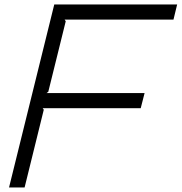

<svg xmlns="http://www.w3.org/2000/svg" viewBox="-20 -830 804 850"><path d="M764.2 -810.1 748 -743.2H266.1L271 -735.8L193.8 -423.8L186 -418H620.1L603 -351.1H168.9L173.8 -344.2L88.9 0H20L220.2 -810.1Z"/></svg>

Font: Sinkin Sans 300 Light Italic
Style: Regular
Weight: 300
Italic angle: -112°
Designer: Keith Bates
Foundry: K-Type
Version: Sinkin Sans (version 1.0)  by Keith Bates   •   © 2014   www